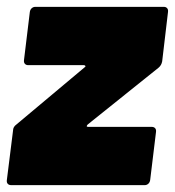

<svg xmlns="http://www.w3.org/2000/svg" viewBox="-20 -540 510 560"><path d="M0 -15 18 -159Q18 -170 28 -177L226 -343Q230 -345 229 -347.5Q228 -350 224 -350H62Q56 -350 52.5 -354Q49 -358 50 -365L67 -505Q68 -512 72.5 -516Q77 -520 83 -520H458Q464 -520 467.5 -516Q471 -512 470 -505L453 -361Q451 -350 443 -343L236 -177Q233 -174 233 -172Q233 -170 237 -170H422Q429 -170 432.5 -166Q436 -162 435 -155L418 -15Q417 -8 412.5 -4Q408 0 402 0H13Q6 0 2.5 -4Q-1 -8 0 -15Z"/></svg>

Font: Barlow Black
Style: Italic
Weight: 900
Italic angle: -7°
Designer: Jeremy Tribby
Foundry: Tribby Type
Version: Version 1.408